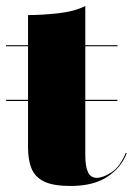

<svg xmlns="http://www.w3.org/2000/svg" viewBox="-20 -610 440 637"><path d="M0.5 -275V-279H369.5V-275ZM214 7Q158 7 127.5 -7.2Q97 -21.5 85 -50Q73 -78.5 73 -121V-560Q118.5 -560 172 -565.8Q225.5 -571.5 263 -590V-95Q263 -57.5 272 -38.8Q281 -20 301 -20Q322 -20 350.2 -38.5Q378.5 -57 397 -102.5L400.5 -102Q382.5 -54 336.2 -23.5Q290 7 214 7ZM0 -456.5V-460H370V-456.5Z"/></svg>

Font: Bodoni Moda 48pt Black
Style: Regular
Weight: 900
Designer: Owen Earl
Foundry: indestructible type
Version: Version 2.004